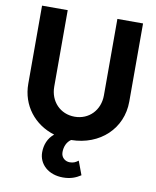

<svg xmlns="http://www.w3.org/2000/svg" viewBox="-103 -824 930 1142"><g transform="rotate(10 362.0 -252.5)"><path d="M356 240C402 240 434 227 463 208L432 125C415 138 402 144 380 144C356 144 328 127 328 92C328 57 342 28 366 12C540 10 667 -110 667 -273V-745H512V-283C512 -194 449 -128 362 -128C275 -128 212 -194 212 -283V-745H57V-273C57 -143 139 -39 261 -2C225 27 209 69 209 114C209 185 268 240 356 240Z"/></g></svg>

Font: Mluvka ExtraBold
Style: Regular
Weight: 800
Designer: Modified by Jiří Krblich, Original typeface by Gumpita Rahayu
Foundry: Gumpita Rahayu & Jiří Krblich
Version: Version 2.000;Glyphs 3.1.1 (3134)